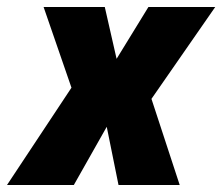

<svg xmlns="http://www.w3.org/2000/svg" viewBox="-68 -526 632 546"><path d="M-48 0 158 -311 161 -202 56 -506H230L266 -348H257L354 -506H544L333 -202L343 -305L443 0H269L235 -168H237L142 0Z"/></svg>

Font: Nunito Sans 7pt Condensed Black
Style: Italic
Weight: 900
Width: 3
Italic angle: -9°
Designer: Vernon Adams
Foundry: Vernon Adams
Version: Version 3.101;gftools[0.9.27]